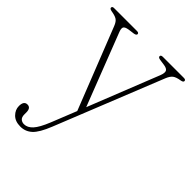

<svg xmlns="http://www.w3.org/2000/svg" viewBox="-202 -542 880 880"><g transform="rotate(45 238.0 -102.0)"><path d="M177 130 226 7.5 70.5 -387Q62 -409 50.2 -416.2Q38.5 -423.5 13.5 -427.5Q0 -430 0 -437Q0 -445.5 11.5 -445.5H160Q172.5 -445.5 172.5 -437Q172.5 -429.5 158.5 -427L128.5 -423Q107 -419.5 103.2 -410.5Q99.5 -401.5 107.5 -382L242.5 -34L379 -378Q387.5 -400 382.8 -410Q378 -420 357.5 -423L329.5 -427Q315 -429 315 -437Q315 -445.5 328 -445.5H464Q476.5 -445.5 476.5 -437Q476.5 -429.5 463 -427Q437 -423 425.5 -414.2Q414 -405.5 405.5 -384.5L196 138.5Q172 199 148 220.8Q124 242.5 92 242.5Q58 242.5 39.2 223.5Q20.5 204.5 20.5 180.5Q20.5 147.5 43.5 147.5Q65.5 147.5 65.5 177V189.5Q65.5 207.5 74.2 215.2Q83 223 96 223Q118 223 137 202.5Q156 182 177 130Z"/></g></svg>

Font: Fraunces 72pt Soft Thin
Style: Regular
Weight: 100
Version: Version 1.000;[b76b70a41]